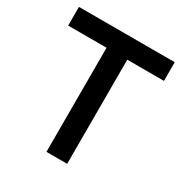

<svg xmlns="http://www.w3.org/2000/svg" viewBox="-168 -851 933 979"><g transform="rotate(30 298.5 -361.5)"><path d="M16 -613H242V0H364V-613H580V-723H16Z"/></g></svg>

Font: United Sans SemiBold
Style: Regular
Weight: 600
Designer: Pablo Impallari, Rodrigo Fuenzalida (Modified by Dan O. Williams)
Version: Version 1.000;PS 001.000;hotconv 1.0.88;makeotf.lib2.5.64775